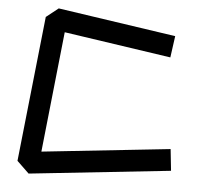

<svg xmlns="http://www.w3.org/2000/svg" viewBox="-52 -777 878 835"><g transform="rotate(5 387.0 -359.5)"><path d="M50 -47 118 -681 171 -723 686 -647 673 -553 206 -622 150 -96 709 -156 719 -62 103 4Z"/></g></svg>

Font: ZCOOL KuaiLe
Style: Regular
Weight: 400
Designer: Lui Bingke
Foundry: ZCOOL
Version: Version 2.000